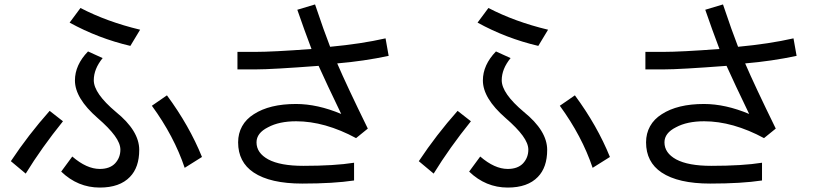

<svg xmlns="http://www.w3.org/2000/svg" viewBox="-20 -735 3720 866"><path d="M568 -528Q423 -562 294 -633L343 -699Q462 -637 612 -601ZM306 -29Q371 27 430 27Q475 27 499 2Q523 -24 523 -60Q523 -88 497.5 -123Q472 -158 420 -203Q318 -292 318 -372Q318 -442 377 -503L443 -473Q403 -424 403 -373Q403 -314 503 -230Q608 -145 608 -59Q608 20 566 63Q520 111 430 111Q331 111 256 39ZM813 22Q765 -121 665 -258L733 -305Q834 -168 891 -27ZM264 -188Q168 -69 96 48L29 -8Q108 -127 204 -235Z M1577 79Q1485 93 1343 93Q1199 93 1124 43Q1054 -4 1054 -93Q1054 -133 1072 -165.5Q1090 -198 1125 -220Q1196 -266 1315 -266Q1412 -266 1519 -221Q1452 -360 1417 -438Q1206 -422 1135 -422H1051V-501H1132Q1211 -501 1385 -514Q1352 -601 1321 -691L1401 -715Q1442 -593 1469 -524Q1609 -537 1719 -562L1733 -483Q1620 -459 1501 -449Q1544 -349 1639 -155L1586 -112Q1518 -149 1448 -169Q1380 -188 1316 -188Q1239 -188 1189 -161Q1137 -135 1137 -93Q1137 -45 1190 -16Q1244 13 1348 13Q1489 13 1577 -1Z M2408 -528Q2263 -562 2134 -633L2183 -699Q2302 -637 2452 -601ZM2146 -29Q2211 27 2270 27Q2315 27 2339 2Q2363 -24 2363 -60Q2363 -88 2337.5 -123Q2312 -158 2260 -203Q2158 -292 2158 -372Q2158 -442 2217 -503L2283 -473Q2243 -424 2243 -373Q2243 -314 2343 -230Q2448 -145 2448 -59Q2448 20 2406 63Q2360 111 2270 111Q2171 111 2096 39ZM2653 22Q2605 -121 2505 -258L2573 -305Q2674 -168 2731 -27ZM2104 -188Q2008 -69 1936 48L1869 -8Q1948 -127 2044 -235Z M3417 79Q3325 93 3183 93Q3039 93 2964 43Q2894 -4 2894 -93Q2894 -133 2912 -165.5Q2930 -198 2965 -220Q3036 -266 3155 -266Q3252 -266 3359 -221Q3292 -360 3257 -438Q3046 -422 2975 -422H2891V-501H2972Q3051 -501 3225 -514Q3192 -601 3161 -691L3241 -715Q3282 -593 3309 -524Q3449 -537 3559 -562L3573 -483Q3460 -459 3341 -449Q3384 -349 3479 -155L3426 -112Q3358 -149 3288 -169Q3220 -188 3156 -188Q3079 -188 3029 -161Q2977 -135 2977 -93Q2977 -45 3030 -16Q3084 13 3188 13Q3329 13 3417 -1Z"/></svg>

Font: LINE Seed Sans KR Regular
Style: Regular
Weight: 400
Designer: LINE VX Design & Sandoll Inc & Dalton Maag Ltd
Foundry: Sandoll Inc.
Version: Version 1.000